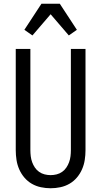

<svg xmlns="http://www.w3.org/2000/svg" viewBox="-20 -996 540 1024"><path d="M250 8Q224 8 198 2.5Q172 -3 149.5 -16Q127 -29 110 -49Q93 -69 82.5 -93Q72 -117 68 -143Q64 -169 64 -195V-735H142V-195Q142 -179 144 -162.5Q146 -146 151.5 -131Q157 -116 166 -102.5Q175 -89 188.5 -79.5Q202 -70 218 -66Q234 -62 250 -62Q266 -62 282 -66Q298 -70 311.5 -79.5Q325 -89 334 -102.5Q343 -116 348.5 -131Q354 -146 356 -162.5Q358 -179 358 -195V-735H436V-195Q436 -169 432 -143Q428 -117 417.5 -93Q407 -69 390 -49Q373 -29 350.5 -16Q328 -3 302 2.5Q276 8 250 8ZM153 -807 110 -837 201 -976H299L390 -837L347 -807L250 -920Z"/></svg>

Font: Iosevka Curly
Style: Regular
Weight: 400
Monospace: yes
Designer: Belleve Invis
Foundry: Belleve Invis
Version: Version 22.1.2; ttfautohint (v1.8.4)